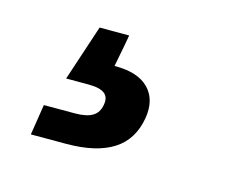

<svg xmlns="http://www.w3.org/2000/svg" viewBox="-48 -87 447 358"><g transform="rotate(15 175.5 92.0)"><path d="M33.7 204.1 43 145H103Q125.5 145 137 137.9Q148.4 130.9 150.9 115.7Q153.8 100.6 144.5 93.5Q135.3 86.4 112.8 86.4H70.3L106 -21.5H163.1L159.2 0L151.4 40.5Q196.3 40 217.3 61.3Q238.3 82.5 232.4 119.1Q225.1 162.6 192.4 183.3Q159.7 204.1 101.6 204.1Z"/></g></svg>

Font: Inter 24pt
Style: Bold Italic
Weight: 700
Italic angle: -9.3988°
Version: Version 4.001;git-66647c0bb